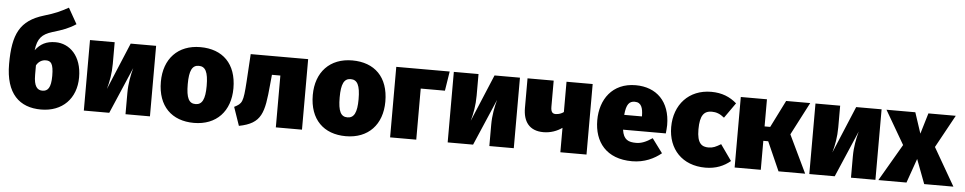

<svg xmlns="http://www.w3.org/2000/svg" viewBox="-44 -1184 7865 1565"><g transform="rotate(5 3888.5 -401.5)"><path d="M384 -535C308 -535 260 -508 220 -455C232 -553 267 -589 350 -615C434 -640 484 -658 541 -696L468 -825C400 -788 365 -771 271 -743C78 -685 22 -570 22 -326C22 -82 137 22 313 22C488 22 600 -93 600 -266C600 -442 499 -535 384 -535ZM311 -132C269 -132 241 -162 241 -255V-333C259 -366 288 -381 318 -381C359 -381 381 -361 381 -259C381 -161 355 -132 311 -132Z M1203 -577H995L834 -192C851 -252 864 -321 864 -400V-577H662V0H870L1033 -380C1017 -321 1003 -253 1003 -173V0H1203Z M1564 -598C1381 -598 1267 -477 1267 -289C1267 -89 1383 22 1564 22C1748 22 1861 -99 1861 -287C1861 -488 1746 -598 1564 -598ZM1564 -445C1618 -445 1642 -402 1642 -287C1642 -178 1618 -132 1564 -132C1510 -132 1487 -175 1487 -289C1487 -399 1510 -445 1564 -445Z M1977 -577 1963 -350C1952 -180 1944 -170 1880 -137L1932 14C2117 -22 2135 -110 2156 -342L2164 -424H2233V0H2447V-577Z M2807 -598C2624 -598 2510 -477 2510 -289C2510 -89 2626 22 2807 22C2991 22 3104 -99 3104 -287C3104 -488 2989 -598 2807 -598ZM2807 -445C2861 -445 2885 -402 2885 -287C2885 -178 2861 -132 2807 -132C2753 -132 2730 -175 2730 -289C2730 -399 2753 -445 2807 -445Z M3382 0V-418H3580L3605 -577H3168V0Z M4180 -577H3972L3811 -192C3828 -252 3841 -321 3841 -400V-577H3639V0H3847L4010 -380C3994 -321 3980 -253 3980 -173V0H4180Z M4561 -577V-329C4544 -316 4520 -307 4495 -307C4472 -307 4456 -318 4456 -363V-577H4242V-335C4242 -225 4292 -151 4409 -151C4467 -151 4521 -171 4561 -200V0H4775V-577Z M5409 -296C5409 -489 5296 -598 5126 -598C4934 -598 4838 -456 4838 -287C4838 -109 4938 22 5149 22C5250 22 5330 -17 5387 -64L5301 -180C5251 -146 5211 -130 5170 -130C5107 -130 5066 -145 5054 -228H5404C5406 -248 5409 -278 5409 -296ZM5198 -349H5053C5061 -437 5085 -463 5130 -463C5185 -463 5197 -415 5198 -356Z M5744 -598C5561 -598 5443 -467 5443 -284C5443 -104 5559 22 5749 22C5835 22 5900 -6 5953 -50L5861 -180C5821 -156 5797 -144 5761 -144C5706 -144 5666 -168 5666 -284C5666 -401 5700 -437 5763 -437C5798 -437 5830 -426 5865 -397L5953 -522C5898 -570 5832 -598 5744 -598Z M6555 -577H6358L6247 -355H6201V-577H5987V0H6201V-237H6241L6346 0H6564L6416 -309Z M7139 -577H6931L6770 -192C6787 -252 6800 -321 6800 -400V-577H6598V0H6806L6969 -380C6953 -321 6939 -253 6939 -173V0H7139Z M7599 -309 7746 -577H7522L7471 -407L7415 -577H7179L7339 -302L7163 0H7393L7463 -199L7538 0H7777Z"/></g></svg>

Font: Glow Sans SC Normal Heavy
Style: Regular
Weight: 900
Designer: Ryoko NISHIZUKA (kana, bopomofo & ideographs); Paul D. Hunt (Latin, Greek & Cyrillic); Sandoll Communications, Soo-young
Version: Version 0.93